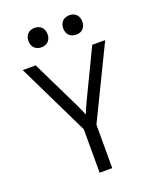

<svg xmlns="http://www.w3.org/2000/svg" viewBox="-169 -1042 937 1142"><g transform="rotate(-20 300.0 -471.0)"><path d="M191 -819C227 -819 251 -843 251 -880C251 -918 227 -942 191 -942C154 -942 130 -918 130 -880C130 -843 154 -819 191 -819ZM411 -819C448 -819 471 -843 471 -880C471 -918 448 -942 411 -942C374 -942 350 -918 350 -880C350 -843 374 -819 411 -819ZM340 0V-275L561 -730H479L331 -422C316 -390 305 -364 301 -353C297 -364 287 -390 271 -422L121 -730H39L260 -275V0Z"/></g></svg>

Font: Tekne LDO Light
Style: Regular
Weight: 300
Monospace: yes
Designer: Alessio Laiso, Mario Rullo, Paolo Rosset
Foundry: Alessio Laiso
Version: Version 1.000;hotconv 1.0.109;makeotfexe 2.5.65596